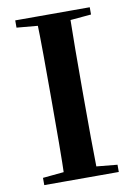

<svg xmlns="http://www.w3.org/2000/svg" viewBox="-84 -796 595 850"><g transform="rotate(-10 213.0 -370.5)"><path d="M45.1 0V-32.6L198.2 -47.3H226L380.1 -32.6V0ZM138.6 0Q141.4 -85.2 141.7 -171.8Q142.1 -258.5 142.1 -346.1V-393.6Q142.1 -481.3 141.7 -567.7Q141.4 -654.1 138.6 -740.5H287Q285.3 -655.6 284.8 -568.4Q284.3 -481.3 284.3 -393.6V-346.9Q284.3 -259.9 284.8 -173.3Q285.3 -86.6 287 0ZM45.1 -707.9V-740.5H380.1V-707.9L226 -694.2H198.2Z"/></g></svg>

Font: Noto Serif HK ExtraLight
Style: Regular
Weight: 200
Designer: Ryoko NISHIZUKA 西塚涼子 (kana & ideographs); Frank Grießhammer (Latin, Greek & Cyrillic); Wenlong ZHANG 张文龙 (bopomofo); San
Foundry: Adobe
Version: Version 2.002-H1;hotconv 1.1.0;makeotfexe 2.6.0